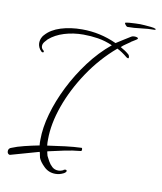

<svg xmlns="http://www.w3.org/2000/svg" viewBox="-79 -667 692 822"><g transform="rotate(10 266.5 -256.0)"><path d="M217 91Q188 91 167.5 71Q147 51 141 35L139 26Q138 23 137.5 18.5Q137 14 135 10L11 45Q0 43 0 30Q0 25 3 20.5Q6 16 13 14Q34 5 66.5 -3Q99 -11 130 -17Q129 -23 129 -29Q129 -35 129 -42Q129 -94 146 -154.5Q163 -215 194 -277Q225 -339 267 -395Q309 -451 360 -493Q328 -507 296.5 -512Q265 -517 233 -517Q189 -517 150 -505Q111 -493 85 -470Q81 -466 73.5 -457Q66 -448 66 -438Q66 -427 76 -420Q78 -418 78 -415Q78 -413 75.5 -412Q73 -411 69 -413Q60 -421 56 -430.5Q52 -440 52 -448Q52 -461 57 -471.5Q62 -482 67 -486Q90 -512 131.5 -525Q173 -538 224 -538Q302 -538 374 -505Q387 -513 403 -523.5Q419 -534 436 -544Q441 -547 449 -547Q455 -547 460 -545.5Q465 -544 465 -541Q465 -538 458 -534L437 -521H438Q430 -515 418.5 -507.5Q407 -500 399 -492Q410 -486 419 -480Q428 -474 436 -467Q441 -462 441 -454Q441 -447 431 -453Q407 -473 386 -483Q318 -425 267.5 -349.5Q217 -274 189 -195.5Q161 -117 161 -49Q161 -42 161 -35.5Q161 -29 162 -22Q202 -28 239.5 -32.5Q277 -37 306 -38Q312 -40 312 -31Q312 -24 307 -24Q273 -21 237.5 -13.5Q202 -6 167 2Q167 6 168.5 11Q170 16 171 21Q175 29 182 42Q189 55 200 65Q211 75 227 75Q238 75 250 69H248Q253 66 257 66Q263 66 263 71Q263 76 253 82Q243 87 234.5 89Q226 91 217 91ZM412 -582Q409 -582 404 -588Q399 -594 399 -597Q399 -598 400 -598Q405 -600 417.5 -601Q430 -602 443.5 -602.5Q457 -603 463 -603Q469 -603 483 -602Q497 -601 511.5 -599.5Q526 -598 531 -595Q533 -595 533 -593Q533 -590 529 -590Q500 -590 470.5 -586Q441 -582 412 -582Z"/></g></svg>

Font: Fuggles
Style: Regular
Weight: 400
Designer: Rob Leuschke
Foundry: Robert E. Leuschke
Version: Version 1.100; ttfautohint (v1.8.3)